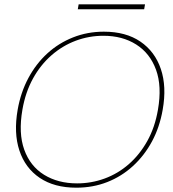

<svg xmlns="http://www.w3.org/2000/svg" viewBox="-20 -859 801 891"><path d="M334 12Q232 12 164.5 -33.5Q97 -79 70 -160.5Q43 -242 62 -350Q76 -430 111.5 -496.5Q147 -563 199.5 -611Q252 -659 319 -685.5Q386 -712 462 -712Q564 -712 631.5 -666Q699 -620 726.5 -538.5Q754 -457 735 -350Q721 -269 685.5 -203Q650 -137 597 -88.5Q544 -40 477.5 -14Q411 12 334 12ZM338 -8Q404 -8 465.5 -30.5Q527 -53 577.5 -97Q628 -141 663.5 -204.5Q699 -268 713 -350Q732 -459 704 -535.5Q676 -612 612 -652.5Q548 -693 460 -693Q393 -693 331.5 -670Q270 -647 219 -602.5Q168 -558 133 -494.5Q98 -431 84 -350Q65 -241 92.5 -164.5Q120 -88 184.5 -48Q249 -8 338 -8ZM341 -816 345 -839H653L649 -816Z"/></svg>

Font: DM Sans 28pt Thin
Style: Italic
Weight: 250
Italic angle: -10°
Version: Version 4.004;gftools[0.9.30]